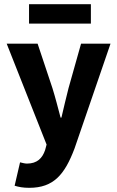

<svg xmlns="http://www.w3.org/2000/svg" viewBox="-20 -705 561 919"><path d="M120 194C237 194 290 130 337 5L509 -496H368L308 -283C296 -236 285 -189 274 -142H270C257 -191 245 -238 231 -283L160 -496H12L203 -13L196 13C183 52 158 78 109 78C98 78 85 74 76 72L50 184C70 190 90 194 120 194ZM119 -592H415V-685H119Z"/></svg>

Font: Giro Sans Regular
Style: Bold
Weight: 700
Designer: Paul D. Hunt
Foundry: Adobe Systems Incorporated
Version: Version 1.000;PS 1.0;hotconv 1.0.88;makeotf.lib2.5.647800